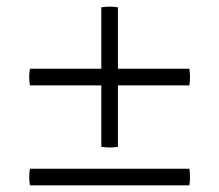

<svg xmlns="http://www.w3.org/2000/svg" viewBox="-20 -658 660 578"><path d="M550 -401H70Q66 -426 70 -451H550Q554 -426 550 -401ZM285 -216V-636Q310 -640 335 -636V-216Q310 -212 285 -216ZM550 -100H70Q66 -125 70 -150H550Q554 -125 550 -100Z"/></svg>

Font: Poltawski Nowy
Style: Bold
Weight: 700
Designer: Adam Pótawski, Mateusz Machalski, Borys Kosmynka, Ania Wieluska
Foundry: Capitalics.wtf
Version: Version 1.001;gftools[0.9.25]